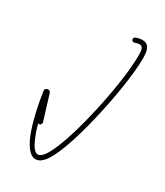

<svg xmlns="http://www.w3.org/2000/svg" viewBox="-155 -641 624 727"><g transform="rotate(30 157.5 -278.0)"><path d="M220 -569C215 -567 213 -562 215 -556C217 -551 222 -549 228 -551C231 -552 234 -553 238 -554C241 -555 244 -555 247 -555C253 -555 257 -553 260 -549C264 -542 265 -531 265 -515C265 -450 248 -338 223 -234C199 -133 168 -39 140 -11C137 -8 134 -5 131 -4C128 -2 125 -1 122 -1C102 -1 87 -35 73 -73C70 -83 67 -93 64 -104C66 -103 69 -103 71 -103C76 -105 79 -111 78 -116L44 -227C42 -232 37 -235 32 -234L28 -233C23 -231 19 -227 20 -222C27 -172 39 -113 55 -67C73 -14 97 19 122 19C129 19 135 17 141 14C145 11 150 7 154 3C184 -27 217 -123 242 -230C267 -335 285 -449 285 -515C285 -535 283 -549 278 -558C272 -570 262 -575 247 -575C242 -575 238 -574 233 -573C229 -572 225 -571 220 -569Z"/></g></svg>

Font: Mistral SingleLine OTF-SVG Regular
Style: Regular
Weight: 300
Designer: François Chastanet, Élisa Garzelli, Anais Alves, Morgane Autin
Foundry: institut supérieur des arts et du design Toulouse / isdaT
Version: Version 1.000;hotconv 1.0.117;makeotfexe 2.5.65602 DEVELOPME